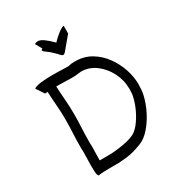

<svg xmlns="http://www.w3.org/2000/svg" viewBox="-201 -998 1054 1133"><g transform="rotate(-30 326.5 -432.0)"><path d="M149 0Q150 0 144 2Q138 4 133 -9Q129 -18 129 -63Q129 -76 129.5 -98Q130 -120 130.5 -140Q131 -160 131 -167Q130 -175 130 -184Q130 -193 130 -201Q130 -247 132.5 -292.5Q135 -338 135 -383Q135 -431 131 -479Q127 -527 125 -576Q107 -574 107 -575L71 -629Q95 -648 202 -648Q230 -648 253.5 -647Q277 -646 286 -646Q301 -645 307 -645.5Q313 -646 317 -647.5Q321 -649 328.5 -650Q336 -651 355 -651Q416 -651 463.5 -622.5Q511 -594 544 -548.5Q577 -503 594.5 -450.5Q612 -398 612 -349Q612 -330 610.5 -310.5Q609 -291 605 -275Q593 -223 567.5 -173.5Q542 -124 509.5 -87.5Q477 -51 442 -37Q411 -25 386.5 -18Q362 -11 338 -8Q314 -5 282 -3Q248 -2 214.5 -2.5Q181 -3 149 0ZM189 -72Q212 -72 234.5 -72Q257 -72 279 -73Q318 -76 354.5 -82.5Q391 -89 420 -101Q448 -112 473 -143Q498 -174 517.5 -214Q537 -254 546 -293Q550 -307 551 -320Q552 -333 552 -349Q552 -410 525 -462.5Q498 -515 453.5 -548Q409 -581 355 -581Q348 -581 327 -578Q306 -575 283 -576Q274 -576 251.5 -577Q229 -578 202 -578H185Q187 -532 191 -483.5Q195 -435 195 -383Q195 -336 192.5 -290.5Q190 -245 190 -201Q190 -192 190 -184.5Q190 -177 191 -169Q191 -162 190.5 -144Q190 -126 189.5 -106Q189 -86 189 -72ZM330 -728Q320 -717 312.5 -718.5Q305 -720 295 -732Q294 -734 289.5 -738.5Q285 -743 278 -750Q257 -771 240.5 -782.5Q224 -794 219 -800.5Q214 -807 226 -813L201 -858Q215 -865 229 -863.5Q243 -862 263.5 -847.5Q284 -833 315 -802Q328 -816 344.5 -830.5Q361 -845 376.5 -855.5Q392 -866 402 -866V-814Q387 -796 370 -775.5Q353 -755 341.5 -741.5Q330 -728 330 -728ZM335 -780Q335 -780 335 -779ZM336 -779Q336 -779 336 -779ZM336 -778Q337 -778 337 -778ZM337 -777H338Q337 -777 337 -777ZM338 -776Q338 -776 338 -776ZM339 -775Q339 -775 339 -776Z"/></g></svg>

Font: Syne Tactile
Style: Regular
Weight: 400
Designer: Lucas Descroix
Foundry: Bonjour Monde
Version: Version 2.100; ttfautohint (v1.8.3)